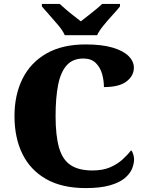

<svg xmlns="http://www.w3.org/2000/svg" viewBox="-20 -951 748 981"><path d="M418 10Q297 10 216 -36Q135 -82 94.5 -164.5Q54 -247 54 -358Q54 -466 95 -548.5Q136 -631 217 -677.5Q298 -724 417 -724Q500 -724 554.5 -708Q609 -692 636.5 -665Q664 -638 664 -605Q664 -564 626.5 -535Q589 -506 511 -506Q511 -540 501.5 -573.5Q492 -607 469 -629.5Q446 -652 406 -652Q352 -652 321 -617.5Q290 -583 277 -517.5Q264 -452 264 -358Q264 -257 282 -195.5Q300 -134 341.5 -107Q383 -80 452 -80Q506 -80 543.5 -96.5Q581 -113 607 -137Q633 -161 650 -183Q657 -176 661 -162Q665 -148 665 -137Q665 -114 654.5 -88.5Q644 -63 617 -40.5Q590 -18 541.5 -4Q493 10 418 10ZM311 -771Q301 -794 279 -820.5Q257 -847 233.5 -873Q210 -899 194 -918V-931H285Q296 -921 315.5 -904Q335 -887 356.5 -870.5Q378 -854 393 -842Q408 -854 429.5 -870.5Q451 -887 471.5 -904Q492 -921 502 -931H593V-918Q578 -899 554 -873Q530 -847 508.5 -820.5Q487 -794 476 -771Z"/></svg>

Font: Noto Serif Tibetan Black
Style: Regular
Weight: 900
Version: Version 2.103